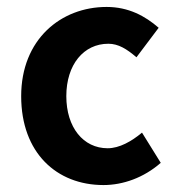

<svg xmlns="http://www.w3.org/2000/svg" viewBox="-20 -522 507 553"><path d="M41 -245C41 -82 143 11 278 11C334 11 394 -10 443 -53L389 -140C359 -115 324 -95 290 -95C220 -95 171 -155 171 -245C171 -336 221 -396 292 -396C321 -396 345 -381 373 -357L437 -442C398 -476 350 -502 287 -502C156 -502 41 -409 41 -245Z"/></svg>

Font: Source Sans Pro SemBd
Style: Regular
Weight: 700
Designer: Paul D. Hunt
Foundry: Adobe Systems Incorporated
Version: Version 2.020;PS 2.0;hotconv 1.0.86;makeotf.lib2.5.63406